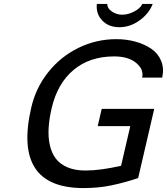

<svg xmlns="http://www.w3.org/2000/svg" viewBox="-20 -933 841 967"><path d="M675.8 -36.1Q606.9 -13.2 541.7 0.5Q476.6 14.2 400.9 14.2Q43.9 14.2 137.2 -390.1Q159.7 -489.7 222.2 -568.6Q284.7 -647.5 374.8 -691.7Q464.8 -735.8 565.9 -735.8Q617.2 -735.8 662.8 -723.1Q708.5 -710.4 742.7 -686.8Q776.9 -663.1 792 -625.5Q807.1 -587.9 796.9 -542H695.8Q705.6 -582.5 666.3 -615.7Q627 -648.9 555.2 -648.9Q431.6 -648.9 350.3 -580.6Q269 -512.2 240.2 -388.2Q227.5 -333.5 224.9 -287.4Q222.2 -241.2 231.2 -201.4Q240.2 -161.6 261.5 -133.8Q282.7 -106 320.3 -90.1Q357.9 -74.2 410.2 -74.2Q486.3 -74.2 589.8 -98.1L636.2 -297.9H472.2L492.2 -384.8H756.8ZM595.2 -858.9Q624.5 -858.9 655.5 -874.8Q686.5 -890.6 696.8 -913.1H749Q730.5 -864.7 682.9 -830.3Q635.3 -795.9 581.1 -795.9Q526.9 -795.9 494.6 -830.1Q462.4 -864.3 467.8 -913.1H520Q520 -891.1 543.5 -875Q566.9 -858.9 595.2 -858.9Z"/></svg>

Font: Perun
Style: Italic
Weight: 400
Italic angle: -12°
Foundry: Stefan Peev, Context Ltd
Version: Version 001.000